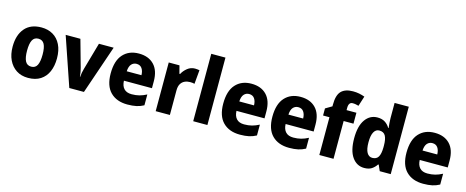

<svg xmlns="http://www.w3.org/2000/svg" viewBox="-40 -1423 5075 2091"><g transform="rotate(15 2498.0 -377.5)"><path d="M540 -276Q540 -191 512 -126.5Q484 -62 428 -26Q372 10 289 10Q212 10 156.5 -26Q101 -62 70.5 -126Q40 -190 40 -276Q40 -407 104.5 -483Q169 -559 292 -559Q365 -559 421 -526.5Q477 -494 508.5 -430.5Q540 -367 540 -276ZM203 -275Q203 -197 223.5 -157Q244 -117 291 -117Q338 -117 358 -157Q378 -197 378 -276Q378 -354 357.5 -393Q337 -432 290 -432Q244 -432 223.5 -393Q203 -354 203 -275Z M753 0 565 -549H731L816 -245Q822 -224 826.5 -198Q831 -172 833 -148H836Q837 -170 841.5 -195Q846 -220 853 -243L940 -549H1106L918 0Z M1390 -559Q1499 -559 1561 -494.5Q1623 -430 1623 -309V-231H1307Q1309 -173 1338.5 -141.5Q1368 -110 1425 -110Q1472 -110 1511 -120Q1550 -130 1592 -152V-30Q1554 -9 1511 0.5Q1468 10 1409 10Q1287 10 1217 -60.5Q1147 -131 1147 -271Q1147 -414 1212.5 -486.5Q1278 -559 1390 -559ZM1394 -444Q1359 -444 1336 -418.5Q1313 -393 1310 -338H1476Q1475 -386 1454.5 -415Q1434 -444 1394 -444Z M2021 -559Q2033 -559 2047 -557.5Q2061 -556 2072 -554L2058 -397Q2039 -403 2007 -403Q1975 -403 1947.5 -390.5Q1920 -378 1903.5 -350.5Q1887 -323 1887 -276V0H1727V-549H1848L1871 -460H1879Q1899 -499 1936.5 -529Q1974 -559 2021 -559Z M2310 0H2150V-760H2310Z M2659 -559Q2768 -559 2830 -494.5Q2892 -430 2892 -309V-231H2576Q2578 -173 2607.5 -141.5Q2637 -110 2694 -110Q2741 -110 2780 -120Q2819 -130 2861 -152V-30Q2823 -9 2780 0.5Q2737 10 2678 10Q2556 10 2486 -60.5Q2416 -131 2416 -271Q2416 -414 2481.5 -486.5Q2547 -559 2659 -559ZM2663 -444Q2628 -444 2605 -418.5Q2582 -393 2579 -338H2745Q2744 -386 2723.5 -415Q2703 -444 2663 -444Z M3213 -559Q3322 -559 3384 -494.5Q3446 -430 3446 -309V-231H3130Q3132 -173 3161.5 -141.5Q3191 -110 3248 -110Q3295 -110 3334 -120Q3373 -130 3415 -152V-30Q3377 -9 3334 0.5Q3291 10 3232 10Q3110 10 3040 -60.5Q2970 -131 2970 -271Q2970 -414 3035.5 -486.5Q3101 -559 3213 -559ZM3217 -444Q3182 -444 3159 -418.5Q3136 -393 3133 -338H3299Q3298 -386 3277.5 -415Q3257 -444 3217 -444Z M3843 -426H3732V0H3572V-426H3500V-506L3573 -549V-570Q3573 -676 3616.5 -720.5Q3660 -765 3748 -765Q3787 -765 3818.5 -758.5Q3850 -752 3881 -741L3845 -628Q3830 -632 3813.5 -635.5Q3797 -639 3778 -639Q3732 -639 3732 -574V-549H3843Z M4079 10Q3994 10 3942.5 -63.5Q3891 -137 3891 -275Q3891 -413 3943 -486Q3995 -559 4080 -559Q4130 -559 4164 -537.5Q4198 -516 4220 -479H4225Q4222 -503 4219.5 -533Q4217 -563 4217 -590V-760H4377V0H4253L4224 -66H4217Q4194 -31 4162 -10.5Q4130 10 4079 10ZM4136 -119Q4183 -119 4203.5 -153Q4224 -187 4225 -258V-280Q4225 -353 4205 -390Q4185 -427 4135 -427Q4096 -427 4074.5 -388.5Q4053 -350 4053 -274Q4053 -195 4075 -157Q4097 -119 4136 -119Z M4725 -559Q4834 -559 4896 -494.5Q4958 -430 4958 -309V-231H4642Q4644 -173 4673.5 -141.5Q4703 -110 4760 -110Q4807 -110 4846 -120Q4885 -130 4927 -152V-30Q4889 -9 4846 0.5Q4803 10 4744 10Q4622 10 4552 -60.5Q4482 -131 4482 -271Q4482 -414 4547.5 -486.5Q4613 -559 4725 -559ZM4729 -444Q4694 -444 4671 -418.5Q4648 -393 4645 -338H4811Q4810 -386 4789.5 -415Q4769 -444 4729 -444Z"/></g></svg>

Font: Noto Sans SemiCondensed ExtraBold
Style: Regular
Weight: 800
Width: 4
Designer: Monotype Design Team
Foundry: Monotype Imaging Inc.
Version: Version 2.013; ttfautohint (v1.8.4.7-5d5b)